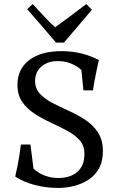

<svg xmlns="http://www.w3.org/2000/svg" viewBox="-20 -917 582 946"><path d="M283 -665Q384 -665 467 -621Q459 -584 454 -560.5Q449 -537 445.5 -517.5Q442 -498 438 -472H391L381 -572Q362 -590 332 -603Q302 -616 264 -616Q215 -616 184 -589Q153 -562 153 -518Q153 -480 177 -454.5Q201 -429 239 -409.5Q277 -390 320 -370.5Q363 -351 401 -326Q439 -301 463 -264Q487 -227 487 -172Q487 -121 467 -86Q447 -51 414.5 -30.5Q382 -10 343.5 -0.5Q305 9 268 9Q207 9 151.5 -5.5Q96 -20 55 -47Q62 -77 66.5 -100.5Q71 -124 75 -148Q79 -172 83 -205H130L145 -86Q170 -63 201.5 -51.5Q233 -40 266 -40Q327 -40 361.5 -70.5Q396 -101 396 -160Q396 -200 372 -226.5Q348 -253 310.5 -273Q273 -293 231 -312.5Q189 -332 151.5 -356Q114 -380 90 -414Q66 -448 66 -499Q66 -577 124 -621Q182 -665 283 -665ZM295 -707H256Q219 -750 185.5 -789.5Q152 -829 114 -872L141 -897Q172 -864 199.5 -834Q227 -804 252 -783Q287 -808 324.5 -836Q362 -864 405 -897L433 -869Q396 -825 362 -785.5Q328 -746 295 -707Z"/></svg>

Font: Ruwudu
Style: Regular
Weight: 400
Designer: Becca Hirsbrunner Spalinger
Foundry: SIL International
Version: Version 3.000